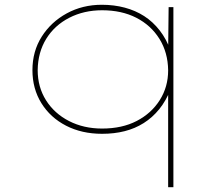

<svg xmlns="http://www.w3.org/2000/svg" viewBox="-20 -555 929 805"><path d="M685 230V-181L696 -182Q676 -132 647.5 -97Q619 -62 582.5 -39Q546 -16 502.5 -5Q459 6 408 6Q323 6 257 -28Q191 -62 153.5 -122.5Q116 -183 116 -261Q116 -340 155 -401.5Q194 -463 260 -499Q326 -535 407 -535Q458 -535 503 -523Q548 -511 584.5 -487.5Q621 -464 649.5 -427.5Q678 -391 695 -343L685 -344L687 -525H707V230ZM408 -16Q492 -16 553.5 -48Q615 -80 650 -135.5Q685 -191 685 -260Q684 -335 648.5 -392Q613 -449 551.5 -480.5Q490 -512 408 -512Q332 -512 270.5 -480.5Q209 -449 174 -392.5Q139 -336 138 -261Q138 -190 173 -134.5Q208 -79 269.5 -47.5Q331 -16 408 -16Z"/></svg>

Font: Lexend Tera Thin
Style: Regular
Weight: 250
Version: Version 1.007